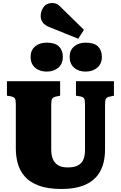

<svg xmlns="http://www.w3.org/2000/svg" viewBox="-20 -1240 802 1274"><path d="M389 14Q296 14 236 -9Q176 -32 143.5 -70Q111 -108 98 -155.5Q85 -203 85 -252V-549Q85 -576 79 -586.5Q73 -597 51 -601L26 -605V-701H379V-605L350 -599Q332 -595 326 -584.5Q320 -574 320 -550V-245Q320 -211 330.5 -185Q341 -159 365 -144Q389 -129 429 -129Q476 -129 501 -144.5Q526 -160 535 -186Q544 -212 544 -243V-549Q544 -577 538 -587Q532 -597 509 -601L484 -605V-701H736V-605L708 -599Q689 -595 683 -585Q677 -575 677 -546V-251Q677 -161 644.5 -102.5Q612 -44 547.5 -15Q483 14 389 14ZM499 -983 313 -1058Q277 -1072 263.5 -1091Q250 -1110 250 -1133Q250 -1167 269.5 -1193.5Q289 -1220 327 -1220Q340 -1220 353 -1215.5Q366 -1211 382 -1194L537 -1042ZM548 -765Q501 -765 471.5 -791Q442 -817 442 -863Q442 -906 471.5 -931.5Q501 -957 548 -957Q605 -957 630.5 -931.5Q656 -906 656 -862Q656 -817 625.5 -791Q595 -765 548 -765ZM290 -765Q242 -765 212.5 -791Q183 -817 183 -863Q183 -906 212.5 -931.5Q242 -957 290 -957Q346 -957 371.5 -931.5Q397 -906 397 -862Q397 -817 367 -791Q337 -765 290 -765Z"/></svg>

Font: Literata Black
Style: Regular
Weight: 900
Designer: Latin by Veronika Burian and Jose Scaglione. Greek by Irene Vlachou. Cyrillic by Vera Evstafieva.
Foundry: TypeTogether
Version: Version 3.103;gftools[0.9.29]